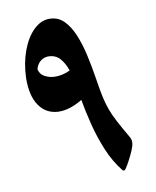

<svg xmlns="http://www.w3.org/2000/svg" viewBox="-75 -682 613 755"><g transform="rotate(-10 231.5 -304.0)"><path d="M146 -257Q97 -259 69.5 -298.5Q42 -338 43 -409Q45 -469 63 -517.5Q81 -566 110 -594.5Q139 -623 173 -623Q207 -623 230 -600.5Q253 -578 269 -540Q285 -502 295.5 -454.5Q306 -407 314 -356Q320 -316 326 -287.5Q332 -259 341 -234Q350 -209 365 -180.5Q380 -152 404 -111Q414 -95 408 -74Q403 -58 393.5 -38.5Q384 -19 375 -3.5Q366 12 362 15H355Q321 -27 299 -80Q277 -133 263.5 -187Q250 -241 242 -287Q191 -256 146 -257ZM154 -395Q186 -394 217 -409Q207 -439 189.5 -458.5Q172 -478 143 -478Q127 -478 113 -467.5Q99 -457 93 -436Q97 -416 114.5 -406Q132 -396 154 -395Z"/></g></svg>

Font: Bona Nova
Style: Bold
Weight: 700
Designer: Mateusz Machalski
Foundry: Capitalics
Version: Version 4.001; ttfautohint (v1.8.3)